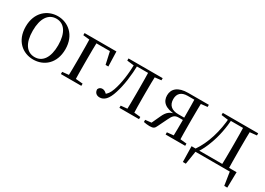

<svg xmlns="http://www.w3.org/2000/svg" viewBox="-9 -1230 2890 2093"><g transform="rotate(30 1436.0 -183.0)"><path d="M297.5 14.6C429.8 14.6 547.5 -77.3 547.5 -257.8C547.5 -437.6 426.2 -530.6 297.5 -530.6C168.9 -530.6 48.4 -437.2 48.4 -257.8C48.4 -77.9 165 14.6 297.5 14.6ZM297.5 -16.4C198 -16.4 137.5 -100.8 137.5 -256.6C137.5 -412.7 198 -498.8 297.5 -498.8C396.3 -498.8 457.4 -412.7 457.4 -256.6C457.4 -100.8 396.3 -16.4 297.5 -16.4Z M719.1 0H808.3C806.3 -48.6 805.3 -160.1 805.3 -228.5V-280C805.3 -355.1 806.3 -467.4 808.3 -516H719.1C721.3 -467.4 722.3 -355.1 722.3 -280V-228.5C722.3 -160.1 721.3 -48.6 719.1 0ZM763 -483.7H1003.3L971.3 -510.7L1011.5 -329.9H1046.4L1040.7 -516H763ZM639.5 0H896.7V-27.8L778.9 -38.6H746.9L639.5 -27.8ZM639.5 -489.1 748.7 -477.4H763V-516H639.5Z M1130.7 10.2C1185.2 10.2 1230.4 -29.9 1263.6 -138.5C1295.2 -236.8 1314.2 -366.4 1317.4 -516H1281.3C1278.7 -369.7 1261.7 -245.6 1227.9 -149.1C1208.6 -95.5 1187.9 -67.7 1154 -46.1V-35.9H1182.6V-45.9C1158.4 -72.8 1138.5 -87.4 1114.3 -87.4C1090.5 -87.4 1074.2 -77.1 1064.7 -54.8C1064.7 -13.7 1091.9 10.2 1130.7 10.2ZM1192.8 -489.1 1288.8 -477.4H1296V-516H1192.8ZM1297.8 -486H1488.9V-516H1297.8ZM1376.2 0H1623V-27.8L1517.3 -38.6H1484.9L1376.2 -27.8ZM1455.7 0H1544.2C1541.4 -48.6 1540.2 -160.1 1540.2 -228.5V-288.3C1540.2 -355.1 1541.4 -467.4 1544.2 -516H1455.7C1457.7 -467.4 1458.7 -355.1 1458.7 -288.3V-228.5C1458.7 -160.1 1457.7 -48.6 1455.7 0ZM1499.5 -477.4H1517.3L1623 -489.1V-516H1499.5Z M1944.8 -516C1817.4 -516 1757.7 -460.1 1757.7 -378.7C1757.7 -300.7 1809.1 -243.7 1947.2 -240.2L1951.8 -248.8C1877.8 -242 1841.2 -211.1 1810.4 -143.5L1751 -15.3L1797.2 -39.3L1684.5 -27.1V0C1708.9 4.8 1733.3 8.6 1758.1 8.6C1809.2 8.6 1821.5 -3.1 1838.5 -41.4L1893 -152.8C1920.1 -209.4 1937.6 -231.3 1990.8 -231.3H2080.6V-260.6H1967C1881.5 -260.6 1836.8 -301.8 1836.8 -377.4C1836.8 -444.6 1875.6 -485.4 1955.7 -485.4H2080.6L2094.9 -477.4L2204.1 -489.1V-516ZM2038.4 0H2124.5C2122.5 -48.6 2121.3 -160.1 2121.3 -228.5V-288.3C2121.3 -355.1 2122.5 -467.4 2124.5 -516H2038.4C2040.4 -467.4 2041.4 -355.1 2041.4 -288.3V-240.4C2041.4 -160.1 2040.4 -48.6 2038.4 0ZM1957.7 0H2204.1V-27.8L2098.5 -38.6H2064.5L1957.7 -27.8Z M2787.9 0 2762.2 -21.5 2791.3 165.4H2829.3L2833.3 -31.1H2266.3L2270.3 165.4H2307.5L2337.2 -21.1L2312.9 0ZM2652.1 0H2739.7C2737.7 -48.6 2736.7 -160.1 2736.7 -228.5V-288.3C2736.7 -355.1 2737.7 -467.4 2739.7 -516H2652.1C2654.3 -467.4 2655.3 -355.1 2655.3 -288.3V-228.5C2655.3 -160.1 2654.3 -48.6 2652.1 0ZM2379.7 -489.1 2472.6 -477.4H2481.7V-516H2379.7ZM2697.1 -477.4H2713.5L2825.1 -489.1V-516H2697.1ZM2316.8 -30.4 2356.1 -6.8V-19.1C2387.1 -63.7 2411.1 -115.4 2431.2 -169.3C2472.2 -274.8 2494.8 -394.7 2502.6 -516H2468.8C2457.2 -327.9 2402.8 -154.3 2316.8 -30.4ZM2481.7 -484.1H2698.9V-516H2481.7Z"/></g></svg>

Font: Source Han Serif TW VF
Style: Regular
Weight: 250
Designer: Ryoko NISHIZUKA 西塚涼子 (kana & ideographs); Frank Grießhammer (Latin, Greek & Cyrillic); Wenlong ZHANG 张文龙 (bopomofo); San
Foundry: Adobe
Version: Version 2.002;hotconv 1.1.0;makeotfexe 2.6.0